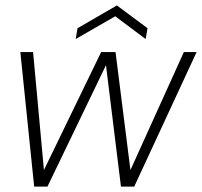

<svg xmlns="http://www.w3.org/2000/svg" viewBox="-20 -688 745 708"><path d="M106 0 55 -496H102L142 -61L353 -496H406L461 -61L658 -496H705L475 0H426L371 -446H370L155 0ZM259 -544 266 -584 411 -668 524 -584 517 -544 405 -628Z"/></svg>

Font: DM Sans 36pt ExtraLight
Style: Italic
Weight: 250
Italic angle: -10°
Designer: Colophon Foundry, Jonny Pinhorn
Foundry: Colophon Foundry
Version: Version 4.004;gftools[0.9.30]